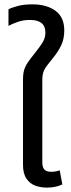

<svg xmlns="http://www.w3.org/2000/svg" viewBox="-20 -854 329 884"><path d="M195.8 9.8Q168 9.8 143.1 1Q118.2 -7.8 102.1 -31Q85.9 -54.2 85.9 -95.2V-485.8Q85.9 -514.2 91.1 -531.5Q96.2 -548.8 107.7 -565.9Q119.1 -583 140.1 -608.9Q165 -640.1 177 -660.2Q189 -680.2 189 -704.1Q189 -762.2 118.2 -762.2Q86.9 -762.2 61.5 -753.2Q36.1 -744.1 19 -734.9V-811Q33.2 -818.8 61.5 -826.4Q89.8 -834 128.9 -834Q194.8 -834 235.4 -804.4Q275.9 -774.9 275.9 -713.9Q275.9 -673.8 261 -643.8Q246.1 -613.8 226.1 -589.8Q209 -567.9 197.5 -553.5Q186 -539.1 180.4 -523.9Q174.8 -508.8 174.8 -483.9V-106Q174.8 -83 184.8 -73Q194.8 -63 215.8 -63Q227.1 -63 237.1 -64.9Q247.1 -66.9 254.9 -69.8L267.1 -4.9Q248 3.9 230.5 6.8Q212.9 9.8 195.8 9.8Z"/></svg>

Font: Kurinto Seri
Style: Regular
Weight: 400
Designer: Kurinto was developed by Clint Goss from a range of fonts that are compatible with the SIL Open Font License Version 1.1
Foundry: Clinton F. Goss
Version: Version 2.196; July 25, 2020